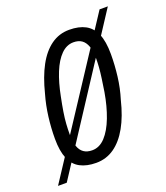

<svg xmlns="http://www.w3.org/2000/svg" viewBox="-148 -657 680 786"><g transform="rotate(-20 191.5 -263.5)"><path d="M150 12Q109 12 80.5 -3Q52 -18 38 -51.5Q24 -85 24 -138Q24 -185 30 -233Q36 -281 49 -326Q66 -394 91.5 -441Q117 -488 152 -513Q187 -538 231 -538Q273 -538 301 -523Q329 -508 343.5 -475Q358 -442 358 -386Q358 -339 352 -290Q346 -241 332 -196Q316 -130 290 -83.5Q264 -37 229 -12.5Q194 12 150 12ZM152 -42Q184 -42 209 -69Q234 -96 252 -143Q270 -190 280 -249Q285 -281 288.5 -306Q292 -331 293.5 -351.5Q295 -372 295 -390Q295 -423 287.5 -443.5Q280 -464 266 -474Q252 -484 230 -484Q200 -484 176 -460Q152 -436 134.5 -393Q117 -350 106 -293Q99 -259 94.5 -231Q90 -203 88.5 -179.5Q87 -156 87 -136Q87 -103 94 -82.5Q101 -62 115.5 -52Q130 -42 152 -42ZM-30 47 377 -574H413L8 47Z"/></g></svg>

Font: Archivo ExtraCondensed Light
Style: Italic
Weight: 300
Width: 2
Italic angle: -10°
Designer: Hector Gatti
Foundry: Omnibus-Type
Version: Version 2.001